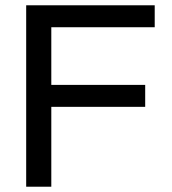

<svg xmlns="http://www.w3.org/2000/svg" viewBox="-20 -706 651 726"><path d="M79 0V-686H565V-603H174V-385H529V-302H174V0Z"/></svg>

Font: Archivo VF Beta
Style: Regular
Weight: 400
Designer: Hector Gatti
Foundry: Omnibus-Type
Version: Version 1.002